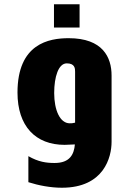

<svg xmlns="http://www.w3.org/2000/svg" viewBox="-20 -685 597 900"><path d="M302 -506C210 -506 62 -481 62 -251C62 -93 147 -6 283 -6C294 -6 318 -7 331 -8C327 38 308 79 236 79C197 79 160 74 113 47V169C160 184 216 195 270 195C468 195 503 51 503 -20V-331C503 -416 462 -506 302 -506ZM332 -110C319 -107 316 -107 307 -107C261 -107 234 -169 234 -249C234 -325 254 -388 293 -388C331 -388 332 -364 332 -349ZM233 -556H353V-665H233Z"/></svg>

Font: Maven Pro
Style: Black
Weight: 900
Designer: Joe Prince
Foundry: Joe Prince
Version: Version 1.003